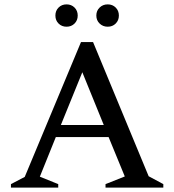

<svg xmlns="http://www.w3.org/2000/svg" viewBox="-20 -857 796 877"><path d="M30 0V-16L93 -49L350 -665H405L659 -52L726 -16V0H462V-16L550 -51L476 -231H235L162 -50L246 -16V0ZM258 -286H454L356 -527ZM284 -735Q262 -735 247.5 -749.5Q233 -764 233 -786Q233 -808 247.5 -822.5Q262 -837 284 -837Q306 -837 320.5 -822.5Q335 -808 335 -786Q335 -764 320.5 -749.5Q306 -735 284 -735ZM472 -735Q450 -735 435 -749.5Q420 -764 420 -786Q420 -808 435 -822.5Q450 -837 472 -837Q494 -837 508.5 -822.5Q523 -808 523 -786Q523 -764 508.5 -749.5Q494 -735 472 -735Z"/></svg>

Font: Spectral SC Medium
Style: Regular
Weight: 500
Designer: Jean-Baptiste Levee
Foundry: Production Type
Version: Version 2.001